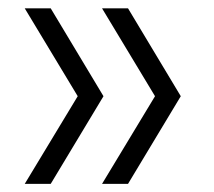

<svg xmlns="http://www.w3.org/2000/svg" viewBox="-20 -512 515 462"><path d="M39.5 -69.5 167 -280.5 39.5 -492H102L229 -280.5L102 -69.5ZM225.5 -69.5 353 -280.5 225.5 -492H288L415 -280.5L288 -69.5Z"/></svg>

Font: Encode Sans Lt
Style: Regular
Weight: 300
Designer: Multiple Designers
Foundry: Impallari Type
Version: Version 3.002; ttfautohint (v1.8.3) -l 8 -r 50 -G 200 -x 14 